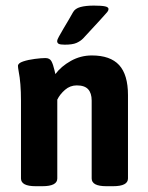

<svg xmlns="http://www.w3.org/2000/svg" viewBox="-20 -657 523 679"><path d="M43.5 0ZM54.2 -25.9V-301.3Q54.2 -363.8 45.9 -405.3Q43.5 -418.5 43.5 -423.8Q43.5 -433.6 61.8 -439.7Q80.1 -445.8 103.3 -448.7Q126.5 -451.7 140.6 -451.7Q155.8 -451.7 161.9 -440.4Q168 -429.2 172.9 -407.7L175.8 -395Q196.3 -422.4 230.7 -441.7Q265.1 -460.9 304.7 -460.9Q370.1 -460.9 401.4 -426.8Q432.6 -392.6 432.6 -320.8V-25.9Q432.6 1.5 379.9 1.5H356Q304.2 1.5 304.2 -25.9V-301.3Q304.2 -327.6 291.7 -341.3Q279.3 -355 251.5 -355Q228 -355 210 -339.4Q191.9 -323.7 182.6 -304.7V-25.9Q182.6 1.5 129.9 1.5H106Q54.2 1.5 54.2 -25.9ZM182.1 -512.2Q182.1 -516.1 188.2 -527.3Q194.3 -538.6 204.1 -555.2Q225.6 -590.8 238.3 -613.8Q245.6 -627 264.4 -632.1Q283.2 -637.2 312 -637.2Q339.4 -637.2 351.6 -634.5Q363.8 -631.8 363.8 -625Q363.8 -620.1 359.4 -614.5Q355 -608.9 333 -585L273.9 -521Q264.2 -511.2 250.2 -505.1Q236.3 -499 209 -499Q193.4 -499 187.7 -502Q182.1 -504.9 182.1 -512.2Z"/></svg>

Font: Jaldi
Style: Bold
Weight: 400
Designer: Pablo Cosgaya and Nicolas Silva
Foundry: Omnibus-Type
Version: Version 1.007